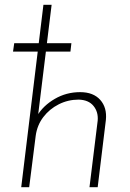

<svg xmlns="http://www.w3.org/2000/svg" viewBox="-20 -776 540 796"><path d="M134 -296Q159 -338 207 -366Q255 -394 312 -394Q367 -394 395.5 -362Q424 -330 419 -279L385 0H351L385 -276Q388 -312 367.5 -337Q347 -362 306 -363Q262 -363 223.5 -343.5Q185 -324 159.5 -290.5Q134 -257 128 -213L101 0H68L160 -756H194L136 -283ZM39 -597H276L272 -562H34Z"/></svg>

Font: Josefin Sans Thin ExtraLight
Style: Italic
Weight: 250
Italic angle: -7°
Version: Version 2.000